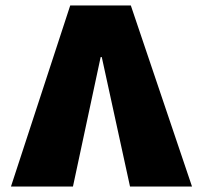

<svg xmlns="http://www.w3.org/2000/svg" viewBox="-20 -680 740 700"><path d="M351 -472H347L246 0H20L236 -660H457L680 0H454Z"/></svg>

Font: Cairo Black
Style: Regular
Weight: 900
Designer: Mohamed Gaber, Accademia di Belle Arti di Urbino and others
Foundry: Kief Type Foundry, Accademia di Belle Arti di Urbino and others
Version: Version 3.011